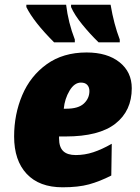

<svg xmlns="http://www.w3.org/2000/svg" viewBox="-20 -786 596 816"><path d="M40 -206Q40 -300 74.5 -381.5Q109 -463 178.5 -513Q248 -563 348 -563Q436 -563 488 -521.5Q540 -480 540 -411Q540 -315 470.5 -260.5Q401 -206 259 -206H231V-198Q231 -161 248.5 -144Q266 -127 302 -127Q340 -127 376.5 -139Q413 -151 455 -175L453 -40Q404 -15 358.5 -2.5Q313 10 246 10Q147 10 93.5 -47Q40 -104 40 -206ZM262 -324Q313 -324 336.5 -346Q360 -368 360 -399Q360 -415 351 -425Q342 -435 324 -435Q296 -435 275.5 -400.5Q255 -366 251 -324ZM92 -756V-766H261Q270 -690 298 -618V-606H210Q123 -693 92 -756ZM282 -756V-766H450Q464 -683 489 -618V-606H399Q362 -642 329.5 -682Q297 -722 282 -756Z"/></svg>

Font: Noto Sans Display Black
Style: Italic
Weight: 900
Italic angle: -12°
Designer: Monotype Design team
Foundry: Monotype Imaging Inc.
Version: Version 1.000